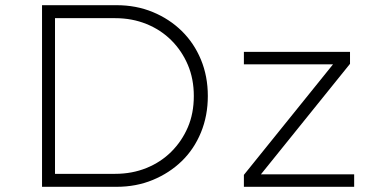

<svg xmlns="http://www.w3.org/2000/svg" viewBox="-20 -720 1445 740"><path d="M142 0V-700H429Q505 -700 569 -673.5Q633 -647 680.5 -600.5Q728 -554 754.5 -490Q781 -426 781 -350Q781 -274 754.5 -209.5Q728 -145 680.5 -99Q633 -53 569 -26.5Q505 0 429 0ZM192 -33 178 -50H424Q489 -50 544.5 -72.5Q600 -95 640.5 -135.5Q681 -176 704 -229.5Q727 -283 727 -350Q727 -416 704 -470Q681 -524 640.5 -564.5Q600 -605 544.5 -627.5Q489 -650 424 -650H175L192 -665ZM920 0V-46L1278 -490L1299 -472H920V-520H1329V-474L967 -25L952 -48H1345V0Z"/></svg>

Font: Lexend Exa ExtraLight
Style: Regular
Weight: 250
Designer: Bonnie Shaver-Troup, Thomas Jockin
Foundry: Lexend
Version: Version 1.007